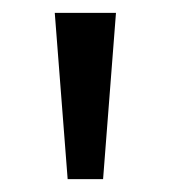

<svg xmlns="http://www.w3.org/2000/svg" viewBox="-20 -734 265 298"><path d="M85 -456 65 -714H160L140 -456Z"/></svg>

Font: Noto Sans Adlam
Style: Regular
Weight: 400
Designer: Mark Jamra, Neil Patel
Foundry: JamraPatel LLC
Version: Version 3.001